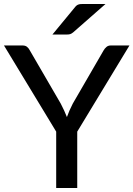

<svg xmlns="http://www.w3.org/2000/svg" viewBox="-21 -947 672 967"><path d="M510.5 -927 347.5 -784Q339 -777 332 -775Q325 -773 313.5 -773H243L356 -910Q360.5 -916 364.8 -919.2Q369 -922.5 374 -924.2Q379 -926 385.5 -926.5Q392 -927 400.5 -927ZM368 -284V0H262V-284L-1 -718H92.5Q106.5 -718 115 -711.2Q123.5 -704.5 129 -693.5L285 -425Q294.5 -406.5 302.2 -390Q310 -373.5 316 -357.5Q321.5 -373.5 328.8 -390Q336 -406.5 345.5 -425L501 -693.5Q506 -702.5 514.8 -710.2Q523.5 -718 537 -718H631Z"/></svg>

Font: TypoPRO Lato
Style: Regular
Weight: 500
Designer: Lukasz Dziedzic with Adam Twardoch and Botio Nikoltchev
Foundry: tyPoland Lukasz Dziedzic
Version: Version 2.010; 2014-09-01; http://www.latofonts.com/